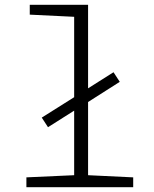

<svg xmlns="http://www.w3.org/2000/svg" viewBox="-20 -780 640 800"><path d="M90 0V-41L289 -50V-319L180 -250L154 -290L289 -375V-710L104 -719V-760H347V-412L453 -479L479 -439L347 -355V-50L535 -41V0Z"/></svg>

Font: Noto Sans Mono Light
Style: Regular
Weight: 300
Designer: Monotype Design Team
Foundry: Monotype Imaging Inc.
Version: Version 2.014; ttfautohint (v1.8.4.7-5d5b)